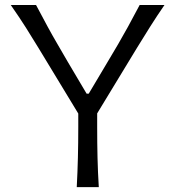

<svg xmlns="http://www.w3.org/2000/svg" viewBox="-20 -764 713 784"><path d="M293.4 0H383.4Q379.6 -62.4 378.2 -120.1Q376.8 -177.8 376.8 -246.5V-301L539.2 -568.3Q565 -610.7 593 -654.9Q620.9 -699.1 651.6 -743.5H550.2Q523.3 -692.3 502.8 -655.1Q482.3 -617.8 462.4 -583.7Q442.5 -549.6 417.3 -507.6L342.3 -381.5H333.7L256.6 -511.7Q233.3 -551.9 214.1 -584.9Q194.8 -617.8 174.7 -654.8Q154.6 -691.9 127.2 -743.5H24Q60.1 -691.6 85.7 -651.3Q111.4 -610.9 137.4 -567.8L299.6 -300.4V-246.5Q299.6 -177.8 298.1 -120.1Q296.7 -62.4 293.4 0Z"/></svg>

Font: Pinar-VF-FD
Style: Regular
Weight: 300
Designer: Amin Abedi
Version: Version 3.0